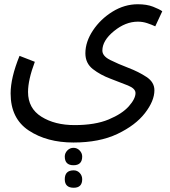

<svg xmlns="http://www.w3.org/2000/svg" viewBox="-20 -618 800 904"><path d="M30 -178Q30 -60 115.5 -3.5Q201 53 326 53Q448 53 533 12.5Q618 -28 662.5 -85.5Q707 -143 707 -193Q707 -231 670 -255.5Q633 -280 584.5 -298.5Q536 -317 499 -335.5Q462 -354 462 -380Q462 -427 516.5 -471.5Q571 -516 629 -516Q652 -516 673 -509Q694 -502 711 -494L744 -565Q730 -575 700.5 -586.5Q671 -598 629 -598Q566 -598 509.5 -563Q453 -528 417.5 -474.5Q382 -421 382 -367Q382 -320 417.5 -292.5Q453 -265 500 -247.5Q547 -230 582.5 -215.5Q618 -201 618 -180Q618 -153 586.5 -117.5Q555 -82 491.5 -55.5Q428 -29 331 -29Q238 -29 175 -68.5Q112 -108 112 -185Q112 -242 144 -327L72 -355Q30 -252 30 -178ZM326 160Q367 160 367 119Q367 103 355 90.5Q343 78 326 78Q309 78 297 90.5Q285 103 285 119Q285 160 326 160ZM327 266Q367 266 367 226Q367 209 355.5 196.5Q344 184 327 184Q285 184 285 226Q285 266 327 266Z"/></svg>

Font: Noto Sans Arabic UI
Style: Regular
Weight: 400
Designer: Nadine Chahine - Monotype Design Team
Foundry: Monotype Imaging Inc.
Version: Version 1.900